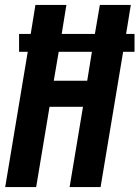

<svg xmlns="http://www.w3.org/2000/svg" viewBox="-20 -755 563 775"><path d="M1 0 92 -546H57V-618H104L123 -735H248L229 -618H363L383 -735H508L489 -618H523V-546H477L386 0H261L315 -324H180L126 0ZM332 -429 351 -546H217L197 -429Z"/></svg>

Font: Iosevka SS04 Extrabold
Style: Italic
Weight: 800
Italic angle: -9°
Monospace: yes
Designer: Belleve Invis
Foundry: Belleve Invis
Version: Version 19.0.0; ttfautohint (v1.8.4)